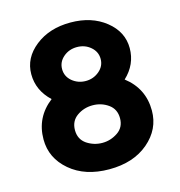

<svg xmlns="http://www.w3.org/2000/svg" viewBox="-107 -810 856 914"><g transform="rotate(-15 321.0 -353.5)"><path d="M501 -386Q588 -319 588 -210Q588 -118 514 -55Q440 8 321 8Q202 8 128 -55Q54 -118 54 -210Q54 -319 141 -386Q78 -445 78 -525Q78 -605 147.5 -660Q217 -715 321 -715Q425 -715 494 -660Q563 -605 563 -524.5Q563 -444 501 -386ZM245 -145Q280 -122 321 -122Q362 -122 397 -145.5Q432 -169 432 -214Q432 -259 398 -283Q364 -307 321 -307Q278 -307 244 -283Q210 -259 210 -214Q210 -169 245 -145ZM254 -451Q283 -427 321 -427Q359 -427 387.5 -451Q416 -475 416 -510.5Q416 -546 388 -570Q360 -594 321 -594Q282 -594 254 -570Q226 -546 226 -510.5Q226 -475 254 -451Z"/></g></svg>

Font: Montserrat_am3
Style: Bold
Weight: 700
Designer: Julieta Ulanovsky
Foundry: Julieta Ulanovsky. Armenina letters added by Vahan Hovhannisyan
Version: Version 2.001